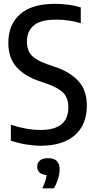

<svg xmlns="http://www.w3.org/2000/svg" viewBox="-20 -770 509 1027"><path d="M198 9.5Q161.5 9.5 118.2 2.5Q75 -4.5 38 -18V-103Q77.5 -89.5 118 -82.2Q158.5 -75 198 -75Q345.5 -75 345.5 -195.5Q345.5 -245.5 318.8 -273.2Q292 -301 226 -324L186.5 -337.5Q111.5 -363 68 -411.8Q24.5 -460.5 24.5 -541Q24.5 -638 87.2 -693.8Q150 -749.5 274 -749.5Q310 -749.5 347.2 -744.5Q384.5 -739.5 412 -730.5V-646Q381 -655.5 347.8 -660.2Q314.5 -665 281 -665Q197 -665 160.5 -633.8Q124 -602.5 124 -548Q124 -501 148.8 -474Q173.5 -447 235.5 -425.5L275 -412Q356 -384.5 400.2 -335.5Q444.5 -286.5 444.5 -204Q444.5 -103 380.2 -46.8Q316 9.5 198 9.5ZM206.5 237.5Q225.5 197 229.5 166.5Q179 162.5 179 121Q179 100.5 193.8 88.2Q208.5 76 238 76Q299 76 299 136.5Q299 159.5 290.5 187Q282 214.5 268 237.5Z"/></svg>

Font: Encode Sans Condensed Condensed Medium
Style: Regular
Weight: 500
Width: 3
Designer: Multiple Designers
Foundry: Impallari Type
Version: Version 3.000; ttfautohint (v1.8.3) -l 8 -r 50 -G 200 -x 14 